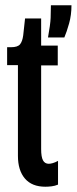

<svg xmlns="http://www.w3.org/2000/svg" viewBox="-20 -701 291 728"><path d="M152 7Q101 7 74.5 -24Q48 -55 48 -110V-454H7V-522H22Q47 -522 56 -533Q65 -544 68 -567L75 -631H136V-528H199V-453H136V-136Q136 -106 143 -93Q150 -80 165 -80Q171 -80 180 -82.5Q189 -85 200 -91V-1Q188 4 175.5 5.5Q163 7 152 7ZM162 -559Q171 -608 172 -633.5Q173 -659 173 -681H251Q251 -644 242 -612Q233 -580 224 -559Z"/></svg>

Font: Bricolage Grotesque 48pt Condensed
Style: Regular
Weight: 400
Width: 3
Designer: Mathieu Triay
Foundry: Atelier Triay
Version: Version 1.000; ttfautohint (v1.8.4.7-5d5b);gftools[0.9.32]